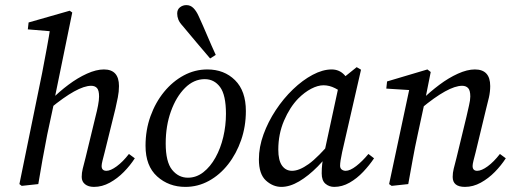

<svg xmlns="http://www.w3.org/2000/svg" viewBox="-20 -721 2001 752"><path d="M65 7 56 0 145 -435Q154 -483 163 -530.5Q172 -578 179 -626L197 -597L89 -606L92 -633L253 -679L263 -672L194 -335L192 -320L165 -194Q155 -144 146.5 -96Q138 -48 130 0ZM348 11Q326 11 313 0.5Q300 -10 300 -28Q300 -44 304 -60Q308 -76 315 -103L354 -264Q360 -287 364 -308Q368 -329 368 -343Q368 -367 360 -376Q352 -385 337 -385Q284 -385 176 -296L181 -331Q212 -362 248 -389Q284 -416 320.5 -432.5Q357 -449 387 -449Q446 -449 446 -384Q446 -362 441.5 -339.5Q437 -317 432 -295L390 -125Q385 -106 381.5 -92Q378 -78 378 -71Q378 -52 397 -52Q413 -52 437 -69.5Q461 -87 485 -118L508 -101Q490 -73 465 -47.5Q440 -22 410 -5.5Q380 11 348 11Z M706 11Q641 11 595.5 -30Q550 -71 550 -150Q550 -212 569.5 -266Q589 -320 622.5 -361Q656 -402 699.5 -425.5Q743 -449 792 -449Q858 -449 900.5 -407Q943 -365 943 -286Q943 -226 924.5 -172.5Q906 -119 873.5 -77.5Q841 -36 798 -12.5Q755 11 706 11ZM716 -25Q749 -25 776.5 -46.5Q804 -68 824 -104Q844 -140 854.5 -184.5Q865 -229 865 -275Q865 -349 842 -380Q819 -411 782 -411Q739 -411 704.5 -376.5Q670 -342 649.5 -285Q629 -228 629 -159Q629 -87 654 -56Q679 -25 716 -25ZM825 -506 803 -492Q776 -524 749 -555.5Q722 -587 695 -620Q683 -633 678.5 -644.5Q674 -656 674 -668Q674 -684 685 -692.5Q696 -701 710 -701Q726 -701 737.5 -689.5Q749 -678 758 -658Q775 -621 791.5 -582Q808 -543 825 -506Z M1082 11Q1049 11 1021.5 -14Q994 -39 994 -97Q994 -145 1012 -194.5Q1030 -244 1060 -289.5Q1090 -335 1127.5 -371Q1165 -407 1204.5 -428Q1244 -449 1279 -449Q1309 -449 1329 -427.5Q1349 -406 1367 -375L1332 -349Q1315 -364 1292.5 -375.5Q1270 -387 1247 -387Q1225 -387 1199 -373.5Q1173 -360 1148 -335Q1115 -301 1092.5 -248.5Q1070 -196 1070 -135Q1070 -93 1084.5 -72.5Q1099 -52 1124 -52Q1152 -52 1189 -78.5Q1226 -105 1284 -174L1292 -153Q1261 -106 1224.5 -69Q1188 -32 1151.5 -10.5Q1115 11 1082 11ZM1289 11Q1269 11 1254.5 -1.5Q1240 -14 1240 -42Q1240 -62 1242 -79Q1244 -96 1249 -118L1311 -405L1377 -458L1394 -448L1320 -125Q1312 -88 1312 -72Q1312 -62 1318.5 -57Q1325 -52 1334 -52Q1351 -52 1375 -70.5Q1399 -89 1423 -118L1445 -101Q1427 -74 1402.5 -48Q1378 -22 1349 -5.5Q1320 11 1289 11Z M1753 -28Q1753 -44 1757 -60Q1761 -76 1768 -103L1807 -264Q1812 -287 1817 -308Q1822 -329 1822 -343Q1822 -367 1813.5 -376Q1805 -385 1790 -385Q1736 -385 1629 -296L1633 -331Q1665 -362 1701 -389Q1737 -416 1773.5 -432.5Q1810 -449 1840 -449Q1900 -449 1900 -384Q1900 -362 1895 -339.5Q1890 -317 1884 -295L1843 -125Q1838 -106 1834.5 -92Q1831 -78 1831 -71Q1831 -52 1849 -52Q1866 -52 1890 -69.5Q1914 -87 1938 -118L1961 -101Q1943 -73 1918 -47.5Q1893 -22 1863 -5.5Q1833 11 1801 11Q1753 11 1753 -28ZM1579 0 1514 7 1504 0 1585 -380 1604 -367 1493 -374 1496 -402 1654 -449 1667 -439 1644 -324 1616 -194Q1605 -144 1596.5 -96.5Q1588 -49 1579 0Z"/></svg>

Font: Lisu Bosa Light
Style: Italic
Weight: 300
Italic angle: -19°
Designer: David Morse, Annie Olsen, Victor Gaultney, Frank Grießhammer (Latin)
Foundry: SIL International
Version: Version 2.000